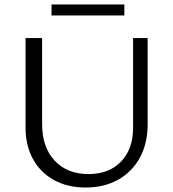

<svg xmlns="http://www.w3.org/2000/svg" viewBox="-20 -828 770 857"><path d="M94 -259V-658H168V-274Q168 -171 224 -111Q280 -51 375 -51Q467 -51 520.5 -107Q574 -163 574 -257V-658H639V-273Q639 -188 604.5 -124.5Q570 -61 507.5 -26Q445 9 362 9Q282 9 221.5 -24Q161 -57 127.5 -117.5Q94 -178 94 -259ZM210 -808H535V-759H210Z"/></svg>

Font: LXGW Bright TC
Style: Regular
Weight: 400
Designer: Christian Thalmann (Catharsis Fonts)
Foundry: LXGW / Christian Thalmann (Catharsis Fonts) / Fontworks Inc.
Version: Version 5.501